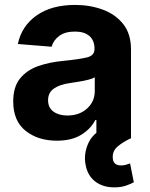

<svg xmlns="http://www.w3.org/2000/svg" viewBox="-20 -573 620 796"><path d="M215.9 10.3Q137.8 10.3 86.3 -30.5Q34.8 -71.4 34.8 -152.3Q34.8 -213.4 63.6 -248.2Q92.3 -283 139 -299.2Q185.7 -315.3 239.7 -320.3Q310.7 -327.4 341.3 -335.2Q371.8 -343 371.8 -369.3V-371.4Q371.8 -405.2 350.7 -423.7Q329.5 -442.1 290.8 -442.1Q250 -442.1 225.9 -424.4Q201.7 -406.6 193.9 -379.3L54 -390.6Q69.6 -465.2 131.6 -508.9Q193.5 -552.6 291.5 -552.6Q352.3 -552.6 405.2 -533.4Q458.1 -514.2 490.6 -473.5Q523.1 -432.9 523.1 -367.9V0H379.6V-75.6H375.4Q355.5 -37.6 315.9 -13.7Q276.3 10.3 215.9 10.3ZM259.2 -94.1Q308.9 -94.1 340.9 -123Q372.9 -152 372.9 -195V-252.8Q364 -246.8 345.3 -242.2Q326.7 -237.6 305.6 -234.2Q284.4 -230.8 267.8 -228.3Q228 -222.7 203.7 -206Q179.3 -189.3 179.3 -157.3Q179.3 -126.1 201.9 -110.1Q224.4 -94.1 259.2 -94.1ZM453.8 203.8Q406.6 203.8 374.8 179.5Q343 155.2 334.9 110.1Q326.3 66.8 345 23.4Q363.6 -19.9 410.5 -40.8L523.1 0Q489.7 15.6 468.4 33.7Q447.1 51.8 447.4 77.4Q446.7 112.9 481.9 112.9Q494 112.9 503 109.9Q512.1 106.9 519.2 104.4L534.8 182.5Q521.7 190 501.4 196.9Q481.2 203.8 453.8 203.8Z"/></svg>

Font: Inter UI
Style: Bold
Weight: 700
Designer: Rasmus Andersson
Foundry: rsms
Version: 3.2;8d6f07862